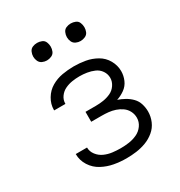

<svg xmlns="http://www.w3.org/2000/svg" viewBox="-175 -858 926 988"><g transform="rotate(-30 288.0 -364.5)"><path d="M291 8Q321 8 350.5 4Q380 0 408 -10.5Q436 -21 459.5 -40.5Q483 -60 495 -88Q507 -116 507 -146Q507 -169 500 -191.5Q493 -214 477 -230.5Q461 -247 440.5 -258.5Q420 -270 399 -277Q424 -285 446.5 -301Q469 -317 480 -342.5Q491 -368 491 -395Q491 -429 473.5 -460Q456 -491 425 -508.5Q394 -526 360 -532Q326 -538 291 -538Q257 -538 222.5 -532Q188 -526 158 -508.5Q128 -491 109.5 -460Q91 -429 91 -395V-392H158V-393Q158 -416 171.5 -434.5Q185 -453 205 -462.5Q225 -472 247 -475.5Q269 -479 291 -479Q313 -479 335 -475.5Q357 -472 378 -463Q399 -454 412 -435Q425 -416 425 -393Q425 -371 411.5 -351Q398 -331 377 -321.5Q356 -312 333.5 -308.5Q311 -305 288 -305H227V-246H288Q309 -246 329 -244Q349 -242 368.5 -235.5Q388 -229 405 -217Q422 -205 431.5 -186.5Q441 -168 441 -147Q441 -122 426 -101Q411 -80 388 -69.5Q365 -59 340.5 -55.5Q316 -52 291 -52Q267 -52 242.5 -55Q218 -58 195.5 -68Q173 -78 157.5 -98Q142 -118 142 -142H75V-141Q75 -104 95.5 -72Q116 -40 149 -22.5Q182 -5 218 1.5Q254 8 291 8ZM388 -633Q402 -633 415.5 -639Q429 -645 434.5 -658Q440 -671 440 -685Q440 -699 434.5 -712.5Q429 -726 415.5 -731.5Q402 -737 388 -737Q374 -737 361 -731.5Q348 -726 342 -712.5Q336 -699 336 -685Q336 -671 342 -658Q348 -645 361 -639Q374 -633 388 -633ZM188 -633Q202 -633 215.5 -639Q229 -645 234.5 -658Q240 -671 240 -685Q240 -699 234.5 -712.5Q229 -726 215.5 -731.5Q202 -737 188 -737Q174 -737 161 -731.5Q148 -726 142 -712.5Q136 -699 136 -685Q136 -671 142 -658Q148 -645 161 -639Q174 -633 188 -633Z"/></g></svg>

Font: Iosevka Sparkle Light
Style: Regular
Weight: 300
Designer: Belleve Invis
Foundry: Belleve Invis
Version: Version 4.5.0; ttfautohint (v1.8.3)